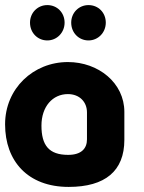

<svg xmlns="http://www.w3.org/2000/svg" viewBox="-20 -735 565 755"><path d="M166 -576C204 -576 234 -607 234 -646C234 -685 205 -715 166 -715C128 -715 98 -685 98 -646C98 -606 128 -576 166 -576ZM328 -576C366 -576 396 -607 396 -646C396 -685 367 -715 328 -715C290 -715 260 -685 260 -646C260 -606 290 -576 328 -576ZM250 0C394 0 469 -63 469 -185V-295C469 -409 367 -491 247 -491C111 -491 0 -387 0 -246C0 -102 89 0 250 0ZM248 -126C172 -126 143 -164 143 -241C143 -316 187 -365 247 -365C293 -365 322 -334 322 -293V-187C322 -152 301 -126 248 -126Z"/></svg>

Font: Juman SemiBold
Style: Regular
Weight: 600
Designer: Bandar Raffah (Arabic) Julieta Ulanovsky (Latin)
Foundry: Caramella
Version: Version 5.022;PS 005.022;hotconv 1.0.88;makeotf.lib2.5.64775